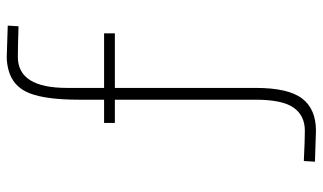

<svg xmlns="http://www.w3.org/2000/svg" viewBox="-214 -499 958 570"><g transform="rotate(-90 265.0 -214.0)"><path d="M289 66Q289 163 257.5 204Q226 245 162 245L70 242L72 209Q134 212 162 212Q207 212 230.5 178.5Q254 145 254 66V-352H185V-384H254V-458Q254 -557 273.5 -606Q293 -655 343 -668Q363 -673 381 -673L474 -670L472 -638Q411 -640 381 -640Q289 -640 289 -494V-384H451V-352H289Z"/></g></svg>

Font: TitilliumText22L Th
Style: Thin
Weight: 100
Designer: Campivisivi
Foundry: Campivisivi
Version: 1.000